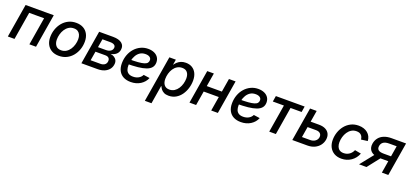

<svg xmlns="http://www.w3.org/2000/svg" viewBox="33 -1613 6148 2883"><g transform="rotate(20 3107.5 -171.5)"><path d="M562.5 -535.6 473.6 0H367.7L441.4 -443.4H203.1L129.9 0H23.4L112.3 -535.6Z M840.3 11.7Q772.9 11.7 724.4 -16.1Q675.8 -43.9 649.9 -93.8Q624 -143.6 624 -210.4Q624 -274.9 644.5 -334.7Q665 -394.5 703.6 -441.9Q742.2 -489.3 796.9 -516.8Q851.6 -544.4 919.9 -544.4Q987.8 -544.4 1036.4 -516.8Q1085 -489.3 1110.8 -439Q1136.7 -388.7 1136.7 -321.3Q1136.7 -256.8 1116.2 -197Q1095.7 -137.2 1056.9 -90.1Q1018.1 -43 963.4 -15.6Q908.7 11.7 840.3 11.7ZM843.8 -78.6Q890.1 -78.6 925 -100.8Q960 -123 983.4 -158.9Q1006.8 -194.8 1018.8 -237.8Q1030.8 -280.8 1030.8 -321.8Q1030.8 -360.8 1018.1 -390.6Q1005.4 -420.4 980.2 -437.3Q955.1 -454.1 916.5 -454.1Q870.6 -454.1 835.7 -432.1Q800.8 -410.2 777.3 -374Q753.9 -337.9 741.9 -294.9Q730 -252 730 -210Q730 -151.9 758.1 -115.2Q786.1 -78.6 843.8 -78.6Z M1198.7 0 1287.6 -535.6H1510.7Q1604 -535.6 1651.6 -497.6Q1699.2 -459.5 1688 -392.6Q1680.2 -346.2 1647.2 -318.4Q1614.3 -290.5 1562.5 -281.2Q1597.7 -276.9 1624.3 -260Q1650.9 -243.2 1663.8 -214.6Q1676.8 -186 1669.9 -147Q1663.1 -103 1635 -69.8Q1606.9 -36.6 1561.8 -18.3Q1516.6 0 1457 0ZM1313.5 -89.8H1471.2Q1509.3 -89.8 1534.7 -107.2Q1560.1 -124.5 1565.9 -157.2Q1571.8 -193.4 1553.7 -214.4Q1535.6 -235.4 1495.6 -235.4H1337.9ZM1350.1 -312.5H1476.6Q1520 -312.5 1548.6 -330.6Q1577.1 -348.6 1582 -381.3Q1586.9 -412.6 1564.2 -429.4Q1541.5 -446.3 1496.1 -446.3H1372.6Z M1987.8 11.7Q1919.9 11.7 1870.8 -13.9Q1821.8 -39.6 1795.2 -89.6Q1768.6 -139.6 1769.5 -211.9Q1770.5 -282.7 1793.2 -343.8Q1815.9 -404.8 1856.7 -450.2Q1897.5 -495.6 1951.7 -521.2Q2005.9 -546.9 2069.3 -546.9Q2123.5 -546.9 2165 -528.8Q2206.5 -510.7 2229.7 -476.8Q2252.9 -442.9 2252.9 -396Q2252.9 -347.7 2227.1 -314.9Q2201.2 -282.2 2148.7 -262.9Q2096.2 -243.7 2016.6 -235.1Q1937 -226.6 1830.1 -226.6L1842.8 -301.8Q1933.6 -301.8 1993.2 -306.6Q2052.7 -311.5 2087.2 -322.3Q2121.6 -333 2135.7 -350.8Q2149.9 -368.7 2149.9 -394.5Q2149.9 -424.3 2125.5 -441.7Q2101.1 -459 2058.6 -459Q2006.8 -459 1971.4 -435.3Q1936 -411.6 1914.3 -373.8Q1892.6 -335.9 1882.6 -292.7Q1872.6 -249.5 1872.6 -210Q1872.1 -172.9 1883.1 -142.3Q1894 -111.8 1920.9 -93.8Q1947.8 -75.7 1994.6 -75.7Q2044.9 -75.7 2082.5 -97.4Q2120.1 -119.1 2137.7 -155.8L2236.8 -141.6Q2208.5 -72.3 2142.6 -30.3Q2076.7 11.7 1987.8 11.7Z M2287.1 204.1 2409.7 -535.6H2513.2L2499.5 -452.1H2502.4Q2517.6 -474.6 2540.5 -495.6Q2563.5 -516.6 2596.2 -530.3Q2628.9 -543.9 2672.4 -543.9Q2731 -543.9 2773.9 -518.1Q2816.9 -492.2 2840.6 -443.8Q2864.3 -395.5 2864.3 -328.6Q2864.3 -267.1 2846.2 -206.8Q2828.1 -146.5 2793.7 -97.4Q2759.3 -48.3 2708.7 -18.8Q2658.2 10.7 2593.3 10.7Q2547.9 10.7 2518.3 -4.6Q2488.8 -20 2471.9 -42.2Q2455.1 -64.5 2446.8 -86.4H2440.9L2393.1 204.1ZM2572.8 -80.1Q2618.2 -80.1 2652.6 -102.3Q2687 -124.5 2710.4 -160.6Q2733.9 -196.8 2745.6 -240Q2757.3 -283.2 2757.3 -325.2Q2757.3 -384.3 2729.7 -418.7Q2702.1 -453.1 2647 -453.1Q2602.1 -453.1 2567.4 -431.6Q2532.7 -410.2 2509.5 -374.8Q2486.3 -339.4 2474.4 -296.4Q2462.4 -253.4 2462.4 -210Q2462.4 -150.4 2490.5 -115.2Q2518.6 -80.1 2572.8 -80.1Z M3353 -321.8 3337.4 -229H3042.5L3057.6 -321.8ZM3120.6 -535.6 3031.7 0H2925.8L3014.6 -535.6ZM3467.8 -535.6 3379.4 0H3272.9L3361.8 -535.6Z M3747.6 11.7Q3679.7 11.7 3630.6 -13.9Q3581.5 -39.6 3554.9 -89.6Q3528.3 -139.6 3529.3 -211.9Q3530.3 -282.7 3553 -343.8Q3575.7 -404.8 3616.5 -450.2Q3657.2 -495.6 3711.4 -521.2Q3765.6 -546.9 3829.1 -546.9Q3883.3 -546.9 3924.8 -528.8Q3966.3 -510.7 3989.5 -476.8Q4012.7 -442.9 4012.7 -396Q4012.7 -347.7 3986.8 -314.9Q3960.9 -282.2 3908.4 -262.9Q3856 -243.7 3776.4 -235.1Q3696.8 -226.6 3589.8 -226.6L3602.5 -301.8Q3693.4 -301.8 3752.9 -306.6Q3812.5 -311.5 3846.9 -322.3Q3881.3 -333 3895.5 -350.8Q3909.7 -368.7 3909.7 -394.5Q3909.7 -424.3 3885.3 -441.7Q3860.8 -459 3818.4 -459Q3766.6 -459 3731.2 -435.3Q3695.8 -411.6 3674.1 -373.8Q3652.3 -335.9 3642.3 -292.7Q3632.3 -249.5 3632.3 -210Q3631.8 -172.9 3642.8 -142.3Q3653.8 -111.8 3680.7 -93.8Q3707.5 -75.7 3754.4 -75.7Q3804.7 -75.7 3842.3 -97.4Q3879.9 -119.1 3897.5 -155.8L3996.6 -141.6Q3968.3 -72.3 3902.3 -30.3Q3836.4 11.7 3747.6 11.7Z M4200.2 0 4273.4 -443.4H4096.2L4111.3 -535.6H4571.3L4556.2 -443.4H4379.4L4306.2 0Z M4708 -353.5H4866.2Q4931.2 -353.5 4973.6 -331.1Q5016.1 -308.6 5034.2 -269.3Q5052.2 -230 5043.9 -177.7Q5035.2 -126.5 5003.9 -86.2Q4972.7 -45.9 4923.1 -22.9Q4873.5 0 4809.1 0H4568.8L4657.7 -535.6H4763.7L4689.9 -91.8H4820.8Q4867.7 -91.8 4899.9 -115.2Q4932.1 -138.7 4938.5 -175.8Q4944.8 -214.4 4921.9 -237.8Q4898.9 -261.2 4852.5 -261.2H4692.4Z M5354.5 11.7Q5287.6 11.7 5239.3 -15.9Q5190.9 -43.5 5164.6 -93.5Q5138.2 -143.6 5138.2 -210.4Q5138.2 -273.4 5158.4 -333.3Q5178.7 -393.1 5217 -440.7Q5255.4 -488.3 5310.1 -516.4Q5364.7 -544.4 5434.1 -544.4Q5478.5 -544.4 5515.4 -532.2Q5552.2 -520 5579.1 -497.6Q5606 -475.1 5621.6 -443.4Q5637.2 -411.6 5639.2 -373L5535.6 -359.4Q5534.2 -380.4 5527.1 -397.7Q5520 -415 5507.3 -427.7Q5494.6 -440.4 5476.1 -447.3Q5457.5 -454.1 5432.1 -454.1Q5386.2 -454.1 5351.3 -432.4Q5316.4 -410.6 5292.7 -374.8Q5269 -338.9 5256.8 -295.7Q5244.6 -252.4 5244.6 -210Q5244.6 -171.4 5256.6 -141.8Q5268.6 -112.3 5293.7 -95.5Q5318.8 -78.6 5357.9 -78.6Q5384.3 -78.6 5407.2 -85.9Q5430.2 -93.3 5449.2 -106.7Q5468.3 -120.1 5482.7 -138.7Q5497.1 -157.2 5505.9 -179.2L5606 -160.6Q5591.3 -121.1 5566.7 -89.6Q5542 -58.1 5509.3 -35.4Q5476.6 -12.7 5437.5 -0.5Q5398.4 11.7 5354.5 11.7Z M6103 0H6000L6073.7 -447.8H5956.5Q5894 -447.8 5862.5 -425.8Q5831.1 -403.8 5823.7 -361.8Q5816.9 -319.8 5841.8 -298.3Q5866.7 -276.9 5929.2 -276.9H6089.8L6075.7 -193.8H5905.8Q5800.3 -193.8 5753.2 -239.3Q5706.1 -284.7 5718.8 -362.3Q5727.5 -415 5758.1 -454.1Q5788.6 -493.2 5839.6 -514.4Q5890.6 -535.6 5960.4 -535.6H6191.9ZM5754.4 0H5635.3L5828.6 -242.2H5944.3Z"/></g></svg>

Font: Inter 20pt Medium
Style: Italic
Weight: 500
Italic angle: -9.3988°
Version: Version 4.001;git-66647c0bb